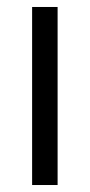

<svg xmlns="http://www.w3.org/2000/svg" viewBox="-20 -530 257 550"><path d="M72 0V-510H145V0Z"/></svg>

Font: Instrument Sans SemiCondensed
Style: Regular
Weight: 400
Width: 4
Designer: Rodrigo Fuenzalida
Foundry: fragTYPE
Version: Version 1.000;gftools[0.9.28]